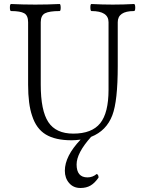

<svg xmlns="http://www.w3.org/2000/svg" viewBox="-20 -686 701 957"><path d="M336.9 13.2Q255.9 13.2 208.3 -15.6Q160.6 -44.4 140.1 -108.9Q120.1 -166.5 120.1 -264.2V-575.2Q120.1 -608.9 100.6 -619.9Q81.1 -630.9 35.2 -630.9Q29.3 -630.9 29.3 -648.4Q29.3 -666 35.2 -666Q95.2 -663.1 155.8 -663.1Q216.8 -663.1 276.9 -666Q282.2 -666 282.5 -648.4Q282.7 -630.9 276.9 -630.9Q226.1 -630.9 204.6 -619.9Q183.1 -608.9 183.1 -575.2V-264.2Q183.1 -134.8 220.9 -77.4Q258.8 -20 345.2 -20Q438 -20 479.5 -71.8Q521 -123.5 521 -238.8V-575.2Q521 -630.9 436 -630.9Q430.7 -630.9 430.4 -648.4Q430.2 -666 436 -666Q490.2 -663.1 542 -663.1Q595.2 -663.1 647.9 -666Q653.8 -666 654.1 -648.4Q654.3 -630.9 647.9 -630.9Q566.9 -630.9 566.9 -575.2V-356Q566.9 -182.1 540 -111.8Q510.7 -34.2 434.1 -3.9Q361.8 76.7 361.8 133.8Q361.8 198.2 416 198.2Q441.9 198.2 461.9 181.2Q471.2 184.1 471.2 199.2Q451.7 227.1 430.9 239Q410.2 251 380.9 251Q345.7 251 324.5 226.3Q303.2 201.7 303.2 165Q303.2 92.3 381.8 9.8Q356.9 13.2 336.9 13.2Z"/></svg>

Font: Junicode SmCond Light
Style: Regular
Weight: 300
Width: 4
Designer: Peter S. Baker
Version: Version 2.206